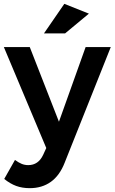

<svg xmlns="http://www.w3.org/2000/svg" viewBox="-27 -780 597 1000"><path d="M436 -709 312 -606H202L308 -760ZM310 67Q284 134 238 167Q192 200 128 200Q89 200 57.5 188.5Q26 177 -5 152L51 53Q70 67 86 73.5Q102 80 120 80Q173 80 198 26L214 -9L-7 -535H128L280 -146L419 -535H550Z"/></svg>

Font: QuotatisMedium
Style: Regular
Weight: 500
Designer: Julieta Ulanovsky
Foundry: Quotatis-Medium
Version: Version 4.000;PS 004.000;hotconv 1.0.88;makeotf.lib2.5.64775